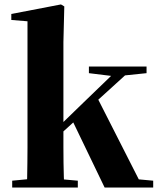

<svg xmlns="http://www.w3.org/2000/svg" viewBox="-20 -846 713 866"><path d="M35 0V-31L139 -41H219L331 -31V0ZM101 0Q102 -17 102.5 -46.5Q103 -76 103.5 -111Q104 -146 104 -179.5Q104 -213 104 -238V-750L31 -756V-783L255 -826L270 -817L266 -656V-246Q266 -218 266 -183Q266 -148 266.5 -112Q267 -76 268 -46.5Q269 -17 270 0ZM182 -177V-221H189L356 -383L525 -546H588ZM452 0 307 -301 420 -403 606 -37 671 -31V0ZM381 -516V-546H641V-516L525 -504L503 -501Z"/></svg>

Font: Noto Serif JP ExtraLight Black
Style: Regular
Weight: 900
Version: Version 2.003-H1;hotconv 1.1.1;makeotfexe 2.6.0